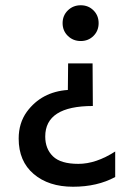

<svg xmlns="http://www.w3.org/2000/svg" viewBox="-20 -537 494 730"><path d="M335.5 -497.5Q355 -478 355 -449Q355 -420 335.5 -400.5Q316 -381 287 -381Q258 -381 238 -400.5Q218 -420 218 -449Q218 -478 238 -497.5Q258 -517 287 -517Q316 -517 335.5 -497.5ZM418 136Q350 173 257.5 173Q165 173 108 124.5Q51 76 51 -10Q51 -69 82 -112Q138 -188 238 -195L239 -296H332L333 -134Q152 -134 152 -18Q152 29 181.5 57.5Q211 86 278 86Q345 86 418 39Z"/></svg>

Font: Hind Guntur Medium
Style: Regular
Weight: 500
Designer: Manushi Parikh, Hitesh Malaviya
Foundry: Indian Type Foundry
Version: Version 1.000;PS 1.0;hotconv 1.0.86;makeotf.lib2.5.63406; tt